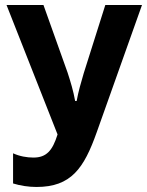

<svg xmlns="http://www.w3.org/2000/svg" viewBox="-20 -734 585 764"><path d="M545 -714H399L313 -442C302 -404 292 -371 285 -332H279C272 -372 261 -408 249 -445L153 -714H6L209 -199C189 -135 165 -107 113 -107C87 -107 58 -112 32 -124V-4C61 5 94 10 125 10C263 10 314 -64 365 -208Z"/></svg>

Font: Noto Sans Display SemiCondensed
Style: Bold
Weight: 700
Width: 4
Designer: Monotype Design Team
Foundry: Monotype Imaging Inc.
Version: Version 1.900